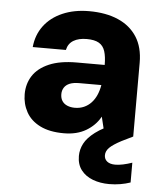

<svg xmlns="http://www.w3.org/2000/svg" viewBox="-53 -571 708 831"><g transform="rotate(5 301.5 -155.0)"><path d="M237 12Q175 12 134 -8.5Q93 -29 73.5 -64.5Q54 -100 54 -142Q54 -187 76.5 -222Q99 -257 146.5 -277.5Q194 -298 267 -298H388Q388 -334 380.5 -357.5Q373 -381 354 -392Q335 -403 301 -403Q266 -403 243.5 -389.5Q221 -376 215 -348H71Q76 -401 105.5 -440.5Q135 -480 185.5 -502Q236 -524 301 -524Q374 -524 427 -501Q480 -478 509 -433Q538 -388 538 -321V0H413L395 -74Q384 -54 368.5 -38.5Q353 -23 333.5 -11.5Q314 0 290 6Q266 12 237 12ZM275 -102Q297 -102 315 -110Q333 -118 346.5 -132.5Q360 -147 368.5 -166.5Q377 -186 381 -209V-210H285Q260 -210 244 -203.5Q228 -197 220 -184.5Q212 -172 212 -156Q212 -138 220 -126Q228 -114 242.5 -108Q257 -102 275 -102ZM452 214Q413 214 381 202Q349 190 330 165.5Q311 141 311 104Q311 76 324.5 50Q338 24 371 -1Q404 -26 463 -50L506 -69L538 0L489 24Q453 43 438 58Q423 73 423 91Q423 108 435.5 118Q448 128 471 128Q486 128 505 124Q524 120 544 113V199Q524 206 500.5 210Q477 214 452 214Z"/></g></svg>

Font: DM Sans 12pt Black
Style: Regular
Weight: 900
Version: Version 4.004;gftools[0.9.30]